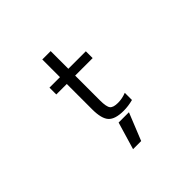

<svg xmlns="http://www.w3.org/2000/svg" viewBox="-220 -934 1440 1440"><g transform="rotate(-45 500.0 -213.5)"><path d="M479.5 46.9H588.9L501 264.6H415ZM498 -432.6V-169.9Q498 -101.6 514.6 -81.1Q531.2 -60.5 581.1 -60.5Q625 -60.5 669.9 -78.1V-2Q618.2 11.7 569.3 11.7Q479.5 11.7 444.3 -26.4Q409.2 -64.5 409.2 -163.1V-432.6H297.9V-504.9H409.2V-692.4H498V-504.9H683.6V-432.6Z"/></g></svg>

Font: Gen Shin Gothic Monospace Regular
Style: Regular
Weight: 400
Designer: [Source Han Sans]
Ryoko NISHIZUKA  (kana & ideographs); Paul D. Hunt (Latin, Greek & Cyrillic); Wenlong ZHANG  (bopomofo
Version: Version 1.002.20150607